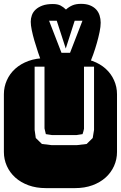

<svg xmlns="http://www.w3.org/2000/svg" viewBox="-22 -968 622 988"><path d="M364.3 -668.9Q413.6 -668.9 453.6 -654.3Q493.7 -639.6 521.7 -614.3Q549.8 -588.9 564.9 -554.9Q580.1 -521 580.1 -482.9V-186Q580.1 -147.9 564.9 -114Q549.8 -80.1 521.7 -54.7Q493.7 -29.3 453.6 -14.6Q413.6 0 364.3 0H213.9Q164.6 0 124.5 -14.6Q84.5 -29.3 56.4 -54.7Q28.3 -80.1 13.2 -114Q-2 -147.9 -2 -186V-482.9Q-2 -521 13.2 -554.9Q28.3 -588.9 56.4 -614.3Q84.5 -639.6 124.5 -654.3Q164.6 -668.9 213.9 -668.9ZM461.9 -625H410.2V-305.2Q409.2 -298.8 407 -291.5Q404.8 -284.2 402.8 -277.8L371.1 -272.9H246.1L213.9 -277.8L207 -307.1V-625H156.2V-299.8L162.1 -257.8L193.8 -227.1L243.2 -221.2H374L423.8 -227.1L455.1 -257.8L461.9 -299.8ZM317.4 -918.9Q332.5 -932.6 350.6 -940.4Q368.7 -948.2 395 -948.2Q421.9 -948.2 441.2 -940.4Q460.4 -932.6 472.7 -919.4Q484.9 -906.2 490.5 -888.4Q496.1 -870.6 496.1 -851.1Q496.1 -831.1 490.5 -803.7Q484.9 -776.4 476.6 -747.1Q468.3 -717.8 458.3 -689.5Q448.2 -661.1 439.5 -640.1H194.3Q184.1 -668.5 173.6 -699.5Q163.1 -730.5 154.8 -759.3Q146.5 -788.1 141.4 -813.2Q136.2 -838.4 136.2 -856Q136.2 -873.5 142.1 -889.9Q147.9 -906.2 161.6 -918.9Q175.3 -931.6 196.8 -939.5Q218.3 -947.3 250 -947.3Q274.4 -947.3 289.6 -939.5Q304.7 -931.6 317.4 -918.9ZM270 -861.3H230.5L294.4 -696.3H338.4L402.3 -861.3H362.3L316.4 -718.3Z"/></svg>

Font: Monofett
Style: Regular
Weight: 400
Designer: vernon adams
Foundry: vernon adams
Version: Version 1.000